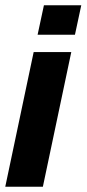

<svg xmlns="http://www.w3.org/2000/svg" viewBox="-23 -710 329 730"><path d="M144 -690H286L262 -578H120ZM105 -512H248L140 0H-3Z"/></svg>

Font: Decalotype
Style: Bold Italic
Weight: 700
Italic angle: -12°
Designer: Alfredo Marco Pradil
Foundry: Alfredo Marco Pradil
Version: Version 1.0